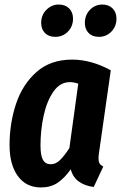

<svg xmlns="http://www.w3.org/2000/svg" viewBox="-20 -808 532 844"><path d="M467 -499 416 -142Q413 -124 413 -111Q413 -98 417.5 -90Q422 -82 434 -76L392 14Q353 9 326.5 -10Q300 -29 291 -64Q263 -24 232.5 -4Q202 16 160 16Q95 16 58.5 -34Q22 -84 22 -170Q22 -266 50.5 -351.5Q79 -437 140.5 -491.5Q202 -546 297 -546Q381 -546 467 -499ZM158 -168Q158 -124 169 -105Q180 -86 203 -86Q225 -86 244 -104.5Q263 -123 285 -157L324 -440Q305 -447 287 -447Q244 -447 215 -405.5Q186 -364 172 -300Q158 -236 158 -168ZM161 -707Q161 -742 184 -765Q207 -788 238 -788Q267 -788 284 -771Q301 -754 301 -726Q301 -692 278.5 -669Q256 -646 223 -646Q194 -646 177.5 -663Q161 -680 161 -707ZM353 -707Q353 -742 375.5 -765Q398 -788 430 -788Q458 -788 475 -771Q492 -754 492 -726Q492 -692 469.5 -669Q447 -646 415 -646Q386 -646 369.5 -663Q353 -680 353 -707Z"/></svg>

Font: Fira Sans Extra Condensed SemiBold
Style: Italic
Weight: 600
Width: 3
Italic angle: -8°
Designer: Carrois Corporate & Edenspiekermann AG
Foundry: Carrois Corporate GbR & Edenspiekermann AG
Version: Version 4.203